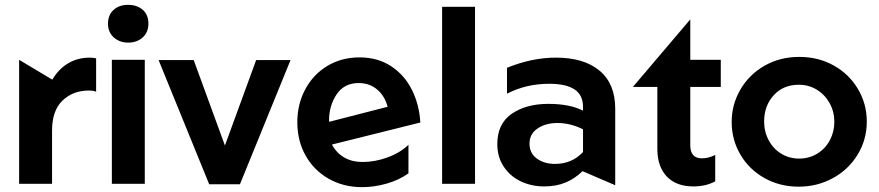

<svg xmlns="http://www.w3.org/2000/svg" viewBox="-20 -759 3632 793"><path d="M351 -521Q301 -521 261.5 -497.5Q222 -474 196 -430L59 -512V0H195V-220Q195 -302 238 -343.5Q281 -385 347 -385Q367 -385 377 -380V-518Q365 -521 351 -521Z M578 -512H442V0H578ZM426 -661Q426 -626 450 -604.5Q474 -583 509 -583Q546 -583 569.5 -604.5Q593 -626 593 -661Q593 -698 569.5 -718.5Q546 -739 509 -739Q472 -739 449 -718Q426 -697 426 -661Z M1180 -511H1038L909 -158L780 -511H635L844 2H971Z M1478 -90Q1433 -90 1401 -109Q1369 -128 1351 -162L1716 -253Q1712 -326 1681.5 -387.5Q1651 -449 1595.5 -485.5Q1540 -522 1465 -522Q1391 -522 1332.5 -487Q1274 -452 1241 -390.5Q1208 -329 1208 -254Q1208 -177 1242.5 -116Q1277 -55 1338 -20.5Q1399 14 1475 14Q1525 14 1576.5 -0.5Q1628 -15 1667 -43V-161Q1633 -128 1581 -109Q1529 -90 1478 -90ZM1461 -416Q1506 -416 1537.5 -389.5Q1569 -363 1581 -318L1340 -256L1339 -261Q1339 -323 1370.5 -369.5Q1402 -416 1461 -416Z M1942 -731H1806V0H1942Z M2272 -82Q2228 -82 2197.5 -104Q2167 -126 2167 -166Q2167 -206 2200.5 -228.5Q2234 -251 2282 -251Q2336 -251 2388 -225V-131Q2342 -82 2272 -82ZM2276 -521Q2177 -521 2074 -479V-372Q2153 -413 2249 -413Q2317 -413 2352.5 -390Q2388 -367 2388 -317V-302Q2333 -330 2245 -330Q2153 -330 2093.5 -289Q2034 -248 2034 -164Q2034 -110 2061 -70Q2088 -30 2132 -9.5Q2176 11 2227 11Q2277 11 2315.5 -5Q2354 -21 2386 -52L2521 6V-310Q2521 -413 2456.5 -467Q2392 -521 2276 -521Z M2844 11Q2895 11 2934 -10V-119Q2906 -105 2879 -105Q2831 -105 2831 -159V-400H2957V-512H2831V-679L2594 -400H2695V-144Q2695 -71 2734 -30Q2773 11 2844 11Z M3560 -257Q3560 -330 3523.5 -391.5Q3487 -453 3423.5 -488.5Q3360 -524 3281 -524Q3202 -524 3138.5 -488Q3075 -452 3038.5 -390Q3002 -328 3002 -255Q3002 -182 3038 -120.5Q3074 -59 3137.5 -23.5Q3201 12 3279 12Q3355 12 3419.5 -23Q3484 -58 3522 -120Q3560 -182 3560 -257ZM3426 -256Q3426 -215 3407.5 -180Q3389 -145 3355.5 -124.5Q3322 -104 3281 -104Q3240 -104 3207 -124Q3174 -144 3155 -179.5Q3136 -215 3136 -257Q3136 -322 3175.5 -365.5Q3215 -409 3279 -409Q3321 -409 3354.5 -388Q3388 -367 3407 -332Q3426 -297 3426 -256Z"/></svg>

Font: Geom SemiBold
Style: Bold
Weight: 600
Version: Version 1.102